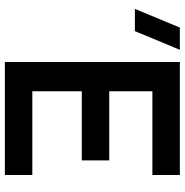

<svg xmlns="http://www.w3.org/2000/svg" viewBox="-5 -755 760 790"><g transform="rotate(90 375.0 -360.0)"><path d="M700 0H235V-720H700V-607H355.5V-429.5H640V-316.5H355.5V-113H700ZM16.5 -535 93.5 -720H185L108 -535Z"/></g></svg>

Font: Vortex Mix
Style: Bold
Weight: 700
Designer: Mikhail Sharanda
Foundry: Mikhail Sharanda
Version: Version 4.504;Glyphs 3.1.2 (3151)